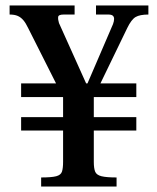

<svg xmlns="http://www.w3.org/2000/svg" viewBox="-20 -680 571 700"><path d="M130 0V-33Q168 -33 185 -37.5Q202 -42 206 -54.5Q210 -67 210 -90V-325L83 -577Q74 -596 65 -606.5Q56 -617 44.5 -622Q33 -627 15 -627V-660H252V-627H212Q193 -627 192 -618Q191 -609 195 -596L294 -376H299L392 -592Q396 -603 396 -611Q396 -619 391 -623Q386 -627 375 -627H330V-660H521V-627Q490 -627 474.5 -618Q459 -609 444 -578L322 -326V-90Q322 -66 327 -54Q332 -42 350 -37.5Q368 -33 405 -33V0ZM57 -204V-253H477V-204ZM57 -326V-376H477V-326Z"/></svg>

Font: Frank Ruhl Libre Medium
Style: Regular
Weight: 500
Designer: Yanek Iontef
Foundry: Fontef
Version: Version 6.004